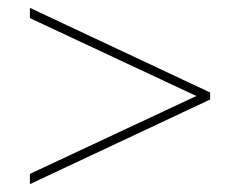

<svg xmlns="http://www.w3.org/2000/svg" viewBox="-20 -606 610 488"><path d="M56 -164 479 -362 56 -560V-586L514 -371V-353L56 -138Z"/></svg>

Font: Noto Sans UI Thin
Style: Regular
Weight: 250
Designer: Monotype Design Team
Foundry: Monotype Imaging Inc.
Version: Version 1.901